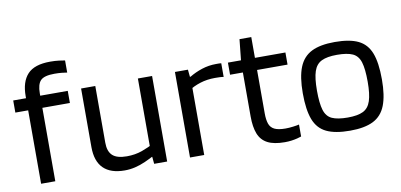

<svg xmlns="http://www.w3.org/2000/svg" viewBox="-66 -880 2282 1092"><g transform="rotate(-10 1075.0 -333.5)"><path d="M351 -667V-597Q341 -599 321 -601Q301 -603 278 -603Q219 -603 198 -581.5Q177 -560 177 -508V0H95V-506Q95 -589 135 -632Q175 -675 266 -675Q295 -675 317.5 -672Q340 -669 351 -667ZM21 -424V-494H336V-424Z M413 -156V-494H495V-166Q495 -116 520.5 -92.5Q546 -69 603 -69Q651 -69 691.5 -83.5Q732 -98 763 -116V-52Q728 -33 697.5 -19.5Q667 -6 637.5 1Q608 8 577 8Q496 8 454.5 -33Q413 -74 413 -156ZM823 -494V0H748L744 -41H741V-494Z M955 0V-494H1030L1037 -424V0ZM1019 -376V-452H1038Q1071 -472 1110.5 -485Q1150 -498 1193 -498Q1204 -498 1211.5 -498Q1219 -498 1223 -497V-418Q1213 -420 1199.5 -420.5Q1186 -421 1173 -421Q1127 -421 1087.5 -408.5Q1048 -396 1019 -376Z M1598 -8Q1590 -5 1574.5 -1Q1559 3 1540.5 5.5Q1522 8 1502 8Q1439 8 1402.5 -11Q1366 -30 1350.5 -69.5Q1335 -109 1335 -170V-480L1349 -614H1417V-173Q1417 -137 1425 -113.5Q1433 -90 1455 -79Q1477 -68 1519 -68Q1539 -68 1562.5 -71Q1586 -74 1598 -77ZM1261 -424V-494H1593V-424Z M1879 8Q1793 8 1743 -16Q1693 -40 1671.5 -96Q1650 -152 1650 -248Q1650 -342 1672.5 -398Q1695 -454 1745 -479Q1795 -504 1879 -504Q1965 -504 2014.5 -480Q2064 -456 2085.5 -400.5Q2107 -345 2107 -248Q2107 -155 2085 -98.5Q2063 -42 2013 -17Q1963 8 1879 8ZM1879 -68Q1936 -68 1967.5 -83.5Q1999 -99 2012 -138.5Q2025 -178 2025 -249Q2025 -323 2013 -362Q2001 -401 1969.5 -415.5Q1938 -430 1879 -430Q1822 -430 1790 -414.5Q1758 -399 1745 -360Q1732 -321 1732 -249Q1732 -176 1744 -136.5Q1756 -97 1788 -82.5Q1820 -68 1879 -68Z"/></g></svg>

Font: Blinker
Style: Regular
Weight: 400
Designer: Juergen Huber
Foundry: supertype
Version: 1.017